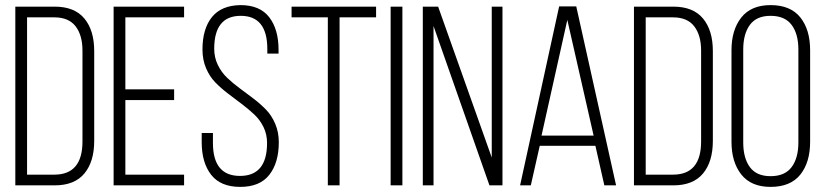

<svg xmlns="http://www.w3.org/2000/svg" viewBox="-20 -726 3229 752"><path d="M194 -700Q272 -700 310.5 -653.5Q349 -607 349 -526V-174Q349 -93 310.5 -46.5Q272 0 194 0H40V-700ZM193 -42Q303 -42 303 -172V-528Q303 -588 276 -623Q249 -658 193 -658H86V-42Z M662 -376V-334H471V-42H701V0H425V-700H701V-658H471V-376Z M922 -706Q998 -706 1034.5 -658.5Q1071 -611 1071 -531V-516H1027V-534Q1027 -664 923 -664Q819 -664 819 -535Q819 -501 833 -472Q847 -443 869.5 -421.5Q892 -400 918.5 -380.5Q945 -361 972 -340.5Q999 -320 1021.5 -297Q1044 -274 1058 -241Q1072 -208 1072 -169Q1072 -89 1035 -41.5Q998 6 921 6Q844 6 807 -41.5Q770 -89 770 -169V-205H814V-166Q814 -37 920 -37Q1026 -37 1026 -166Q1026 -200 1012 -228.5Q998 -257 975.5 -278Q953 -299 926.5 -319Q900 -339 873 -359.5Q846 -380 823.5 -403Q801 -426 787 -459Q773 -492 773 -532Q773 -613 810 -659Q847 -705 922 -706Z M1264 0V-658H1122V-700H1453V-658H1310V0Z M1556 -700V0H1510V-700Z M1678 0H1636V-700H1696L1906 -109V-700H1948V0H1897L1678 -624Z M2094 -155 2059 0H2017L2170 -701H2237L2393 0H2347L2312 -155ZM2101 -195H2305L2202 -648Z M2617 -700Q2695 -700 2733.5 -653.5Q2772 -607 2772 -526V-174Q2772 -93 2733.5 -46.5Q2695 0 2617 0H2463V-700ZM2616 -42Q2726 -42 2726 -172V-528Q2726 -588 2699 -623Q2672 -658 2616 -658H2509V-42Z M2845 -529Q2845 -609 2883.5 -657.5Q2922 -706 2998 -706Q3076 -706 3114.5 -658Q3153 -610 3153 -529V-171Q3153 -90 3114.5 -42Q3076 6 2998 6Q2922 6 2883.5 -42.5Q2845 -91 2845 -171ZM2891 -168Q2891 -107 2917 -71.5Q2943 -36 2998 -36Q3054 -36 3080.5 -71.5Q3107 -107 3107 -168V-532Q3107 -593 3080.5 -628.5Q3054 -664 2998 -664Q2943 -664 2917 -628.5Q2891 -593 2891 -532Z"/></svg>

Font: Bebas Neue Book
Style: Regular
Weight: 300
Designer: Ryoichi Tsunekawa
Foundry: Ryoichi Tsunekawa
Version: Version 1.003;PS 001.003;hotconv 1.0.88;makeotf.lib2.5.64775